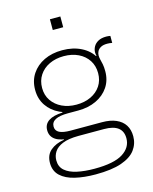

<svg xmlns="http://www.w3.org/2000/svg" viewBox="-137 -821 897 1129"><g transform="rotate(-15 311.5 -256.5)"><path d="M303 218.5Q233.5 218.5 178.5 205.5Q123.5 192.5 91.8 163Q60 133.5 60 84.5Q60 35.5 91.8 8.5Q123.5 -18.5 174.5 -26.5V-33.5L262 -26.5Q202 -26 166.5 -11.5Q131 3 115.5 26.8Q100 50.5 100 79Q100 118.5 126.8 141.5Q153.5 164.5 199.8 174.5Q246 184.5 305 184.5Q424 184.5 478 150.2Q532 116 532 59.5Q532 -26.5 418.5 -26.5H214Q156.5 -26.5 125.2 -47Q94 -67.5 94 -106Q94 -142.5 123.2 -162Q152.5 -181.5 208 -183.5V-194.5L300.5 -171H237Q187 -171 161.5 -157.5Q136 -144 136 -117Q136 -92 158.5 -80.2Q181 -68.5 227 -68.5H418Q468 -68.5 503 -53.2Q538 -38 556 -9.8Q574 18.5 574 58.5Q574 104.5 547.2 140.8Q520.5 177 461 197.8Q401.5 218.5 303 218.5ZM300.5 -171Q239 -171 190.8 -193.8Q142.5 -216.5 114.8 -257.5Q87 -298.5 87 -353.5Q87 -409 114.5 -450.5Q142 -492 190 -515Q238 -538 300.5 -538Q366 -538 416.2 -512.5Q466.5 -487 491.5 -441.5Q503 -423 508.5 -401Q514 -379 514 -353.5Q514 -298.5 486.5 -257.5Q459 -216.5 410.8 -193.8Q362.5 -171 300.5 -171ZM300.5 -207Q350 -207 388.5 -225.2Q427 -243.5 448.8 -276.5Q470.5 -309.5 470.5 -353.5Q470.5 -398 448.8 -431.5Q427 -465 388.5 -483.5Q350 -502 300.5 -502Q251 -502 212.2 -483.5Q173.5 -465 151.5 -431.5Q129.5 -398 129.5 -353.5Q129.5 -309.5 152 -276.5Q174.5 -243.5 213 -225.2Q251.5 -207 300.5 -207ZM514 -353.5 495 -412 475 -449.5 487.5 -454.5Q486 -459.5 485.2 -464.8Q484.5 -470 484.5 -475Q484.5 -493.5 494 -510.5Q503.5 -527.5 522.8 -538Q542 -548.5 571.5 -548.5Q578.5 -548.5 584.2 -547.8Q590 -547 596.5 -546V-503.5Q588 -505 581 -505.8Q574 -506.5 566.5 -506.5Q541.5 -506.5 527 -498.2Q512.5 -490 506.2 -477.8Q500 -465.5 500 -453Q500 -439.5 503.5 -426.5Q507 -413.5 510.5 -396.2Q514 -379 514 -353.5ZM278.5 -732.5H342V-667H278.5Z"/></g></svg>

Font: Hepta Slab ExtraLight Light
Style: Regular
Weight: 300
Version: Version 1.100